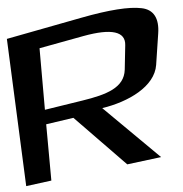

<svg xmlns="http://www.w3.org/2000/svg" viewBox="-106 -721 769 805"><g transform="rotate(-5 278.5 -319.0)"><path d="M559 -425 579 -555C589 -618 569 -657 519 -667C468 -678 382 -672 263 -649L-55 -588L-28 34L79 20L78 -217L194 -234L402 -20L546 -38L318 -264C430 -281 545 -335 559 -425ZM239 -303 78 -278V-537L266 -572C386 -594 444 -576 437 -518L426 -416C417 -341 341 -319 239 -303Z"/></g></svg>

Font: Gamestation Warped
Style: Regular
Weight: 400
Designer: Jonas Hecksher
Foundry: Jonas Hecksher, Playtypeª, e-types AS
Version: Version 1.003